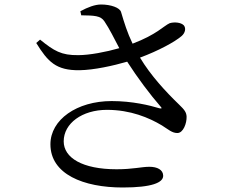

<svg xmlns="http://www.w3.org/2000/svg" viewBox="-20 -793 1040 853"><path d="M333 -481C398 -482 483 -501 545 -519C592 -446 646 -374 693 -320C701 -311 699 -310 688 -312C645 -325 568 -344 476 -344C321 -344 204 -261 204 -152C204 -19 351 40 525 40C656 40 705 18 705 -12C705 -39 678 -52 644 -52C608 -52 572 -41 498 -41C346 -41 263 -92 263 -165C263 -245 345 -305 455 -305C560 -305 642 -270 699 -236C728 -218 744 -202 768 -202C794 -202 810 -245 809 -275C808 -294 800 -305 776 -328C716 -386 650 -457 602 -537C683 -567 757 -607 787 -633C803 -647 807 -667 797 -680C784 -694 754 -696 734 -690C707 -678 677 -640 569 -599C545 -649 532 -692 518 -739C513 -759 472 -773 429 -773C402 -773 370 -761 337 -743L341 -725C398 -724 427 -724 444 -698C465 -667 487 -623 510 -579C451 -562 377 -548 328 -548C252 -547 220 -567 158 -617L141 -602C193 -518 229 -480 333 -481Z"/></svg>

Font: Source Han Serif CN Medium
Style: Regular
Weight: 500
Designer: Ryoko NISHIZUKA 西塚涼子 (kana & ideographs); Frank Grießhammer (Latin, Greek & Cyrillic); Wenlong ZHANG 张文龙 (bopomofo); San
Foundry: Adobe
Version: Version 2.002;hotconv 1.1.0;makeotfexe 2.6.0